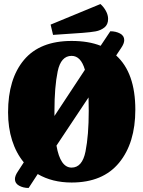

<svg xmlns="http://www.w3.org/2000/svg" viewBox="-20 -883 710 952"><path d="M651 -339Q651 -174 570.5 -76Q490 22 335 22Q239 22 167 -20L122 49Q95 49 74.5 37.5Q54 26 54 5Q54 -12 70 -35L98 -78Q60 -124 40 -187Q20 -250 20 -326Q20 -492 99 -586Q178 -680 335 -680Q419 -680 479 -656L527 -728Q554 -728 575 -717Q596 -706 596 -684Q596 -667 580 -644L556 -608Q651 -522 651 -339ZM250 -308 401 -537Q381 -606 335 -606Q282 -606 266 -529Q250 -452 250 -333ZM420 -333Q420 -377 419 -400L260 -161Q279 -52 335 -52Q388 -52 404 -132Q420 -212 420 -333ZM516 -789Q516 -761 497.5 -746.5Q479 -732 454 -727.5Q429 -723 389 -720L243 -710L231 -761L478 -863Q494 -849 505 -829Q516 -809 516 -789Z"/></svg>

Font: Sansita ExtraBold
Style: Regular
Weight: 800
Designer: Pablo Cosgaya
Foundry: Omnibus-Type
Version: Version 1.006